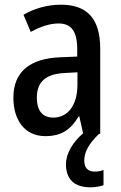

<svg xmlns="http://www.w3.org/2000/svg" viewBox="-20 -570 514 818"><path d="M339 115C339 78 357 44 402 0H407V-363C407 -486 355 -550 240 -550C182 -550 126 -534 80 -507L111 -434C153 -457 192 -470 230 -470C284 -470 309 -436 309 -361V-329L237 -326C106 -321 37 -263 37 -154C37 -60 84 10 173 10C241 10 281 -17 315 -74H318L334 -2C292 34 261 82 261 130C261 192 295 228 365 228C388 228 407 224 421 219V154C412 158 400 161 383 161C355 161 339 145 339 115ZM256 -259 310 -262V-210C310 -120 268 -69 207 -69C164 -69 137 -95 137 -154C137 -219 172 -255 256 -259Z"/></svg>

Font: Noto Sans Kannada Condensed Medium
Style: Regular
Weight: 500
Width: 3
Designer: Jelle Bosma - Monotype Design Team
Foundry: Monotype Imaging Inc.
Version: Version 2.005